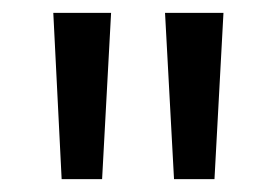

<svg xmlns="http://www.w3.org/2000/svg" viewBox="-20 -708 430 299"><path d="M76 -429 63 -688H153L139 -429ZM251 -429 237 -688H328L314 -429Z"/></svg>

Font: FiraGO Book
Style: Regular
Weight: 350
Designer: bBox Type
Foundry: bBox Type GmbH
Version: Version 1.001;PS 001.001;hotconv 1.0.88;makeotf.lib2.5.64775